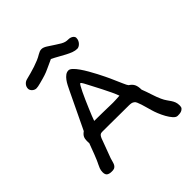

<svg xmlns="http://www.w3.org/2000/svg" viewBox="-253 -1071 1278 1278"><g transform="rotate(-45 386.0 -432.0)"><path d="M141.6 -748Q134.3 -748 126.7 -751.2Q119.1 -754.4 113.3 -759.8Q107.4 -765.1 103.8 -772Q100.1 -778.8 100.1 -786.1Q100.1 -804.2 111.6 -817.9Q123 -831.5 140.6 -835.9Q162.1 -841.3 185.5 -847.7Q209 -854 231.7 -861.6Q254.4 -869.1 275.1 -877.9Q295.9 -886.7 312.5 -897Q322.3 -902.8 331.1 -906.2Q339.8 -909.7 349.6 -909.7Q358.4 -909.7 367.7 -906.2Q377 -902.8 387.7 -896Q418.5 -876.5 437.5 -863.5Q456.5 -850.6 470.5 -842.8Q484.4 -835 496.1 -831.8Q507.8 -828.6 524.4 -828.6Q531.7 -828.6 539.3 -826.4Q546.9 -824.2 553 -820.3Q559.1 -816.4 563.2 -810.8Q567.4 -805.2 567.4 -798.3Q567.4 -785.2 562.5 -774.9Q557.6 -764.6 550.5 -757.3Q543.5 -750 535.4 -746.1Q527.3 -742.2 520.5 -742.2Q502 -742.2 482.4 -749.5Q462.9 -756.8 441.4 -768.1Q419.9 -779.3 396.5 -792.7Q373 -806.2 347.7 -818.4Q325.7 -808.1 310.5 -801.3Q295.4 -794.4 283.7 -789.1Q272 -783.7 262.5 -779.8Q252.9 -775.9 241.7 -772.2Q230.5 -768.6 216.6 -764.6Q202.6 -760.7 182.6 -755.4Q168.5 -751.5 158.7 -749.8Q148.9 -748 141.6 -748ZM58.1 -42Q58.1 -59.6 64 -74.7Q69.8 -89.8 76.7 -103Q77.6 -105 79.8 -109.1Q82 -113.3 87.9 -126.7Q93.8 -140.1 104.2 -167Q114.7 -193.8 132.3 -241.7Q131.8 -247.6 131.6 -252.9Q131.3 -258.3 131.3 -263.2Q131.3 -283.2 137.9 -297.1Q144.5 -311 163.1 -324.2L287.1 -583Q294.4 -598.1 303.2 -615.5Q312 -632.8 323 -647.7Q334 -662.6 347.4 -672.6Q360.8 -682.6 377 -682.6Q389.2 -682.6 404.3 -668.2Q419.4 -653.8 435.3 -631.1Q451.2 -608.4 467 -580.8Q482.9 -553.2 496.3 -527.3Q509.8 -501.5 520 -480.2Q530.3 -459 534.7 -449.2Q559.1 -394.5 571.3 -366Q583.5 -337.4 590.3 -329.6Q612.8 -315.4 621.6 -296.6Q630.4 -277.8 630.4 -247.6Q644 -212.9 655 -178Q666 -143.1 679.2 -113.8Q689 -92.3 699.2 -78.4Q709.5 -64.5 717.5 -52Q725.6 -39.6 730.7 -26.1Q735.8 -12.7 735.8 8.3Q735.8 22.5 729 30Q722.2 37.6 712.6 41.3Q703.1 44.9 693.4 45.4Q683.6 45.9 677.7 45.9Q662.6 45.9 647.5 28.8Q632.3 11.7 619.1 -12Q606 -35.6 595.9 -60.5Q585.9 -85.4 581.5 -101.6Q576.2 -119.6 570.6 -139.6Q564.9 -159.7 559.6 -177Q554.2 -194.3 548.6 -206.5Q543 -218.8 537.6 -221.7Q529.8 -228.5 520 -230.7Q510.3 -232.9 494.1 -232.9Q466.3 -232.9 438 -233.2Q409.7 -233.4 379.9 -233.6Q350.1 -233.9 318.1 -234.1Q286.1 -234.4 250.5 -234.4Q240.7 -234.4 234.6 -232.7Q228.5 -231 223.4 -224.9Q218.3 -218.8 213.1 -207Q208 -195.3 201.2 -174.8L162.1 -69.8Q157.7 -54.2 153.8 -40.8Q149.9 -27.3 146.5 -22Q142.1 -14.6 137 -10.5Q131.8 -6.3 126.5 -4.4Q121.1 -2.4 115.2 -2.2Q109.4 -2 103.5 -2Q82.5 -2 70.3 -10.5Q58.1 -19 58.1 -42ZM260.3 -323.2Q306.6 -322.8 336.7 -322.3Q366.7 -321.8 385.7 -321.3Q404.8 -320.8 415.5 -320.6Q426.3 -320.3 434.6 -320.3Q440.4 -320.3 445.8 -320.6Q451.2 -320.8 458.3 -321Q465.3 -321.3 474.9 -321.8Q484.4 -322.3 498 -323.2Q491.2 -342.8 477.3 -372.6Q463.4 -402.3 447 -434.3Q430.7 -466.3 414.6 -496.6Q398.4 -526.9 387.7 -547.9Q377.9 -566.4 372.1 -566.4Q369.1 -566.4 360.8 -552Q352.5 -537.6 341.6 -515.1Q330.6 -492.7 318.4 -464.6Q306.2 -436.5 294.7 -409.7Q283.2 -382.8 273.9 -359.6Q264.6 -336.4 260.3 -323.2Z"/></g></svg>

Font: Short Stack
Style: Regular
Weight: 400
Designer: James Grieshaber
Foundry: James Grieshaber
Version: Version 1.002